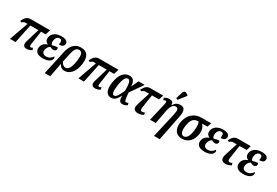

<svg xmlns="http://www.w3.org/2000/svg" viewBox="82 -2159 5395 3745"><g transform="rotate(30 2780.0 -286.5)"><path d="M55 0H180L269 -424H449L361 -130C333 -37 358 8 433 8C470 8 505 -3 544 -28L532 -74C513 -63 497 -59 487 -59C462 -59 458 -81 466 -132L510 -424H614L648 -536H217C142 -536 97 -500 52 -402L88 -389C118 -417 134 -424 160 -424H205Z M795 10C920 10 981 -40 990 -94C994 -115 985 -129 976 -136C947 -89 898 -54 834 -54C760 -54 737 -98 747 -157C757 -214 792 -245 816 -258C845 -245 868 -235 892 -235C924 -234 949 -254 953 -281C956 -300 951 -314 941 -323C909 -323 864 -313 827 -302C806 -312 793 -351 802 -402C812 -459 845 -493 891 -493C942 -493 948 -449 936 -382C1015 -383 1040 -412 1047 -447C1055 -497 1021 -547 904 -547C789 -547 699 -493 683 -399C673 -338 699 -296 748 -277L747 -273C689 -255 636 -215 624 -141C609 -53 664 10 795 10Z M1089 -284 1052 -108 976 239H1099L1159 -73H1161C1186 -11 1241 11 1279 11C1405 11 1497 -96 1523 -279C1548 -464 1478 -548 1344 -548C1190 -548 1120 -434 1089 -284ZM1266 -53C1230 -53 1192 -85 1171 -136L1208 -307C1230 -414 1258 -489 1333 -489C1406 -489 1421 -419 1403 -287C1379 -116 1334 -53 1266 -53Z M1596 0H1721L1810 -424H1990L1902 -130C1874 -37 1899 8 1974 8C2011 8 2046 -3 2085 -28L2073 -74C2054 -63 2038 -59 2028 -59C2003 -59 1999 -81 2007 -132L2051 -424H2155L2189 -536H1758C1683 -536 1638 -500 1593 -402L1629 -389C1659 -417 1675 -424 1701 -424H1746Z M2332 10C2419 10 2460 -55 2500 -130H2504C2504 -23 2531 8 2590 8C2629 8 2668 -11 2694 -27L2680 -74C2665 -66 2648 -59 2635 -59C2603 -59 2597 -90 2581 -250L2779 -536H2640L2569 -382H2565C2561 -513 2502 -546 2436 -546C2322 -546 2234 -451 2206 -257C2179 -65 2239 10 2332 10ZM2367 -57C2321 -57 2305 -111 2327 -265C2347 -410 2385 -479 2437 -479C2488 -479 2504 -411 2505 -246C2466 -159 2422 -57 2367 -57Z M2943 10C2989 10 3034 -7 3062 -26L3050 -73C3029 -62 3015 -57 2996 -57C2958 -57 2952 -83 2960 -138L3005 -430H3163L3196 -536H2914C2839 -536 2795 -505 2750 -407L2786 -395C2817 -423 2832 -430 2859 -430H2940L2848 -138C2820 -46 2840 10 2943 10Z M3481 -604 3604 -763 3605 -775C3566 -816 3507 -832 3489 -775L3441 -620ZM3434 235H3562L3679 -353C3705 -488 3673 -547 3582 -547C3518 -547 3476 -525 3431 -457H3427C3428 -520 3394 -541 3341 -541C3298 -541 3258 -525 3228 -506L3240 -459C3259 -469 3275 -474 3287 -474C3310 -474 3314 -454 3302 -400L3209 0H3337L3397 -315C3413 -398 3453 -475 3518 -475C3573 -475 3583 -424 3565 -338Z M3928 10C4077 10 4162 -96 4182 -239C4197 -346 4163 -400 4127 -443H4246L4278 -536H4063C3901 -536 3774 -438 3747 -245C3725 -88 3794 10 3928 10ZM3937 -47C3876 -47 3850 -122 3867 -244C3888 -393 3950 -443 4030 -443H4049C4062 -411 4076 -344 4061 -244C4044 -119 4002 -47 3937 -47Z M4436 10C4561 10 4622 -40 4631 -94C4635 -115 4626 -129 4617 -136C4588 -89 4539 -54 4475 -54C4401 -54 4378 -98 4388 -157C4398 -214 4433 -245 4457 -258C4486 -245 4509 -235 4533 -235C4565 -234 4590 -254 4594 -281C4597 -300 4592 -314 4582 -323C4550 -323 4505 -313 4468 -302C4447 -312 4434 -351 4443 -402C4453 -459 4486 -493 4532 -493C4583 -493 4589 -449 4577 -382C4656 -383 4681 -412 4688 -447C4696 -497 4662 -547 4545 -547C4430 -547 4340 -493 4324 -399C4314 -338 4340 -296 4389 -277L4388 -273C4330 -255 4277 -215 4265 -141C4250 -53 4305 10 4436 10Z M4916 10C4962 10 5007 -7 5035 -26L5023 -73C5002 -62 4988 -57 4969 -57C4931 -57 4925 -83 4933 -138L4978 -430H5136L5169 -536H4887C4812 -536 4768 -505 4723 -407L4759 -395C4790 -423 4805 -430 4832 -430H4913L4821 -138C4793 -46 4813 10 4916 10Z M5307 10C5432 10 5493 -40 5502 -94C5506 -115 5497 -129 5488 -136C5459 -89 5410 -54 5346 -54C5272 -54 5249 -98 5259 -157C5269 -214 5304 -245 5328 -258C5357 -245 5380 -235 5404 -235C5436 -234 5461 -254 5465 -281C5468 -300 5463 -314 5453 -323C5421 -323 5376 -313 5339 -302C5318 -312 5305 -351 5314 -402C5324 -459 5357 -493 5403 -493C5454 -493 5460 -449 5448 -382C5527 -383 5552 -412 5559 -447C5567 -497 5533 -547 5416 -547C5301 -547 5211 -493 5195 -399C5185 -338 5211 -296 5260 -277L5259 -273C5201 -255 5148 -215 5136 -141C5121 -53 5176 10 5307 10Z"/></g></svg>

Font: Noto Serif Condensed SemiBold
Style: Italic
Weight: 600
Width: 3
Italic angle: -12°
Designer: Monotype Design Team
Foundry: Monotype Imaging Inc.
Version: Version 2.014